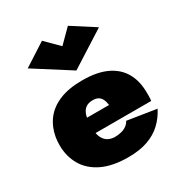

<svg xmlns="http://www.w3.org/2000/svg" viewBox="-179 -889 968 1027"><g transform="rotate(-30 304.5 -375.5)"><path d="M136 -190H573Q575 -206 575 -219.5Q575 -233 575 -239Q575 -312 545.5 -363.5Q516 -415 457 -442.5Q398 -470 308 -470Q224 -470 166.5 -446Q109 -422 76.5 -379Q44 -336 34 -279Q32 -267 31 -255Q30 -243 30 -230Q30 -161 61.5 -106.5Q93 -52 157 -21Q221 10 318 10Q388 10 438.5 -8Q489 -26 524 -59Q559 -92 582 -137L404 -165Q396 -150 382.5 -140Q369 -130 350.5 -125Q332 -120 308 -120Q288 -120 269 -129.5Q250 -139 238 -163Q226 -187 226 -230L228 -250Q228 -283 236.5 -305.5Q245 -328 261.5 -339Q278 -350 303 -350Q323 -350 336 -343Q349 -336 356.5 -321.5Q364 -307 367 -284H136ZM308 -681 228 -761 88 -671 308 -531 528 -671 388 -761Z"/></g></svg>

Font: Jost Black
Style: Regular
Weight: 900
Version: Version 3.710